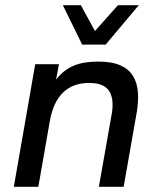

<svg xmlns="http://www.w3.org/2000/svg" viewBox="-20 -716 610 736"><path d="M33 0 115 -470H206L195 -411Q224 -448 262 -464Q300 -480 355 -480Q409 -480 441.5 -465.5Q474 -451 490 -424.5Q506 -398 508.5 -363.5Q511 -329 505 -290L454 0H359L407 -272Q412 -296 411.5 -318.5Q411 -341 403 -359Q395 -377 375.5 -387.5Q356 -398 321 -398Q260 -398 222 -361.5Q184 -325 171 -252L127 0ZM295 -545 221 -696H290L344 -597L432 -696H512L385 -545Z"/></svg>

Font: Gantari Medium
Style: Italic
Weight: 500
Italic angle: -10°
Designer: Anugrah Pasau
Foundry: Lafontype
Version: Version 1.000